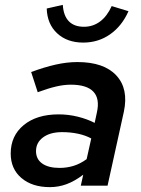

<svg xmlns="http://www.w3.org/2000/svg" viewBox="-20 -763 581 789"><path d="M185 6Q112 6 68 -31.5Q24 -69 24 -132Q24 -205 77.5 -249Q131 -293 221 -293Q261 -293 299.5 -283.5Q338 -274 369 -258L378 -300Q391 -357 364 -386Q337 -415 271 -415Q243 -415 210.5 -407.5Q178 -400 135 -384L108 -467Q162 -487 208.5 -497.5Q255 -508 298 -508Q407 -508 458 -453Q509 -398 489 -304L422 0H312L322 -45Q286 -18 253 -6Q220 6 185 6ZM128 -142Q128 -109 153.5 -91Q179 -73 225 -73Q255 -73 282.5 -81.5Q310 -90 336 -109L355 -194Q331 -207 300.5 -213.5Q270 -220 235 -220Q186 -220 157 -198.5Q128 -177 128 -142ZM325 -653Q362 -653 391 -674.5Q420 -696 439 -738L508 -717Q481 -656 432.5 -622Q384 -588 322 -588Q256 -588 215 -626Q174 -664 172 -728L238 -743Q241 -698 263 -675.5Q285 -653 325 -653Z"/></svg>

Font: Red Hat Text Medium
Style: Italic
Weight: 500
Italic angle: -12°
Designer: Pentagram / MCKL
Foundry: Pentagram / MCKL
Version: Version 1.003; Red Hat Text Medium Italic